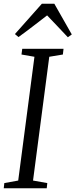

<svg xmlns="http://www.w3.org/2000/svg" viewBox="-21 -1003 402 1023"><path d="M-1 0 2 -27.5 76 -41 162.5 -700.5 93.5 -712.5 97.5 -743H317.5L314 -712.5L241.5 -700.5L155 -41L231 -27.5L228 0ZM58.5 -821.5 202 -983H268.5L361.5 -819.5L340.5 -804.5Q313.5 -833.5 285.8 -862.5Q258 -891.5 230 -921Q193.5 -893 157 -864.8Q120.5 -836.5 77.5 -805.5Z"/></svg>

Font: Merriweather 72pt Light
Style: Italic
Weight: 300
Italic angle: -7.8°
Version: Version 2.101